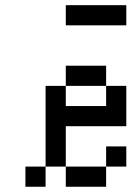

<svg xmlns="http://www.w3.org/2000/svg" viewBox="-20 -712 502 732"><path d="M76.9 -76.9H153.8V0H76.9ZM230.8 -76.9H307.7V0H230.8ZM307.7 -76.9H384.6V0H307.7ZM153.8 -153.8H230.8V-76.9H153.8ZM153.8 -230.8H230.8V-153.8H153.8ZM153.8 -307.7H230.8V-230.8H153.8ZM153.8 -384.6H230.8V-307.7H153.8ZM230.8 -461.5H307.7V-384.6H230.8ZM307.7 -461.5H384.6V-384.6H307.7ZM384.6 -384.6H461.5V-307.7H384.6ZM384.6 -307.7H461.5V-230.8H384.6ZM307.7 -307.7H384.6V-230.8H307.7ZM230.8 -307.7H307.7V-230.8H230.8ZM384.6 -153.8H461.5V-76.9H384.6ZM307.7 -692.3H384.6V-615.4H307.7ZM230.8 -692.3H307.7V-615.4H230.8ZM384.6 -692.3H461.5V-615.4H384.6Z"/></svg>

Font: Jacquarda Bastarda 9
Style: Regular
Weight: 400
Designer: Sarah Cadigan-Fried
Version: Version 1.000; ttfautohint (v1.8.4.7-5d5b)